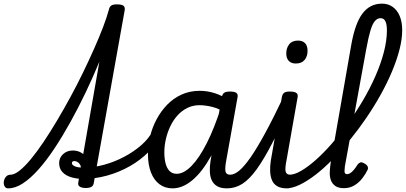

<svg xmlns="http://www.w3.org/2000/svg" viewBox="-142 -1018 2230 1055"><path d="M-97 17Q-111 17 -117 5.5Q-123 -6 -121 -20.5Q-119 -35 -109.5 -46.5Q-100 -58 -84 -58Q-63 -58 -34.5 -80.5Q-6 -103 27.5 -143.5Q61 -184 97 -237.5Q133 -291 170.5 -354Q208 -417 244.5 -484Q281 -551 314 -619Q347 -687 375 -750Q403 -813 424 -868Q445 -923 456 -964Q460 -982 470 -988Q480 -994 500 -994Q528 -994 537 -986Q546 -978 543 -961L373 -11Q371 2 360.5 8.5Q350 15 328 15Q309 15 297 8Q285 1 288 -15L404 -679Q369 -594 328.5 -509.5Q288 -425 245 -347.5Q202 -270 158 -203.5Q114 -137 70 -87.5Q26 -38 -16 -10.5Q-58 17 -97 17Z M315 -35Q280 -35 249.5 -44Q219 -53 201 -72.5Q183 -92 183 -122Q183 -151 204.5 -171Q226 -191 258 -191Q284 -191 304.5 -179Q325 -167 335.5 -148Q346 -129 343 -105L301 -89Q304 -103 298.5 -112.5Q293 -122 284.5 -127.5Q276 -133 267 -133Q253 -133 253 -121Q253 -112 268.5 -104.5Q284 -97 318 -97Q373 -97 431 -113Q489 -129 541.5 -157Q594 -185 635 -221Q676 -257 696 -297Q704 -311 718.5 -312.5Q733 -314 742.5 -306.5Q752 -299 744 -283Q721 -230 676 -184.5Q631 -139 572.5 -105.5Q514 -72 447.5 -53.5Q381 -35 315 -35Z M806 17Q765 17 734.5 -5.5Q704 -28 687.5 -70.5Q671 -113 671 -171Q671 -220 683 -269.5Q695 -319 719 -363.5Q743 -408 777 -443Q811 -478 856 -498.5Q901 -519 956 -519Q997 -519 1038 -506Q1079 -493 1116 -467L1106 -393Q1061 -422 1023 -431Q985 -440 954 -440Q918 -440 887.5 -425Q857 -410 833.5 -384Q810 -358 794 -324.5Q778 -291 769.5 -254Q761 -217 761 -181Q761 -146 768 -119.5Q775 -93 790 -78Q805 -63 829 -63Q868 -63 910.5 -106.5Q953 -150 994.5 -232Q1036 -314 1072 -427L1102 -372Q1065 -245 1016.5 -158.5Q968 -72 914.5 -27.5Q861 17 806 17ZM1105 17Q1071 17 1051 5Q1031 -7 1021.5 -27.5Q1012 -48 1011 -75.5Q1010 -103 1015 -135L1077 -486Q1081 -503 1091 -509Q1101 -515 1121 -515Q1148 -515 1157.5 -507Q1167 -499 1163 -482L1102 -141Q1093 -94 1097 -76Q1101 -58 1123 -58Q1137 -58 1144 -46.5Q1151 -35 1149 -20.5Q1147 -6 1136.5 5.5Q1126 17 1105 17Z M1105 17Q1091 17 1084 5.5Q1077 -6 1078.5 -20.5Q1080 -35 1091 -46.5Q1102 -58 1123 -58Q1145 -58 1172 -80Q1199 -102 1234 -152Q1269 -202 1314.5 -285.5Q1360 -369 1419 -493Q1426 -506 1440 -506Q1454 -506 1464 -496.5Q1474 -487 1468 -474Q1406 -333 1357.5 -238.5Q1309 -144 1268.5 -88Q1228 -32 1189 -7.5Q1150 17 1105 17Z M1435 17Q1402 17 1382 5.5Q1362 -6 1353 -26.5Q1344 -47 1342.5 -75Q1341 -103 1346 -135L1407 -486Q1411 -503 1420.5 -509Q1430 -515 1450 -515Q1477 -515 1487 -507Q1497 -499 1493 -482L1433 -141Q1423 -93 1427.5 -75.5Q1432 -58 1453 -58Q1467 -58 1474 -46.5Q1481 -35 1479.5 -20.5Q1478 -6 1467 5.5Q1456 17 1435 17ZM1483 -669Q1459 -669 1445 -683Q1431 -697 1431 -725Q1431 -754 1447 -774.5Q1463 -795 1496 -795Q1520 -795 1534 -781Q1548 -767 1548 -738Q1548 -709 1532 -689Q1516 -669 1483 -669Z M1430 17Q1411 17 1404.5 5.5Q1398 -6 1402 -20.5Q1406 -35 1418 -46.5Q1430 -58 1449 -58Q1476 -58 1513 -79.5Q1550 -101 1593 -139Q1636 -177 1681 -228.5Q1726 -280 1770 -340.5Q1814 -401 1852.5 -466.5Q1891 -532 1920.5 -599Q1950 -666 1967 -730.5Q1984 -795 1984 -852Q1984 -871 1996.5 -880.5Q2009 -890 2026 -890Q2043 -890 2055.5 -880.5Q2068 -871 2068 -852Q2068 -803 2053 -745Q2038 -687 2011.5 -624Q1985 -561 1949 -496.5Q1913 -432 1870 -369Q1827 -306 1780.5 -249Q1734 -192 1687 -143.5Q1640 -95 1593.5 -59Q1547 -23 1505.5 -3Q1464 17 1430 17Z M1748 16Q1717 16 1700 3.5Q1683 -9 1676 -28.5Q1669 -48 1670 -73Q1671 -98 1675 -124L1788 -771Q1809 -890 1850 -944Q1891 -998 1957 -998Q1991 -998 2016 -980Q2041 -962 2054.5 -929.5Q2068 -897 2068 -852Q2068 -833 2055.5 -824Q2043 -815 2026 -815Q2009 -815 1996.5 -824Q1984 -833 1984 -852Q1984 -873 1980.5 -887.5Q1977 -902 1969.5 -910Q1962 -918 1948 -918Q1932 -918 1918.5 -903Q1905 -888 1894 -852Q1883 -816 1871 -751L1753 -104Q1751 -87 1751 -77.5Q1751 -68 1755 -64.5Q1759 -61 1765 -61Q1774 -61 1783 -67Q1792 -73 1802 -84.5Q1812 -96 1823 -114Q1830 -123 1838 -125.5Q1846 -128 1858 -121Q1874 -113 1878 -103.5Q1882 -94 1878 -85Q1867 -62 1849 -38.5Q1831 -15 1805.5 0.5Q1780 16 1748 16Z"/></svg>

Font: Playwrite DE VA
Style: Regular
Weight: 400
Designer: Veronika Burian, José Scaglione
Foundry: TypeTogether
Version: Version 1.002